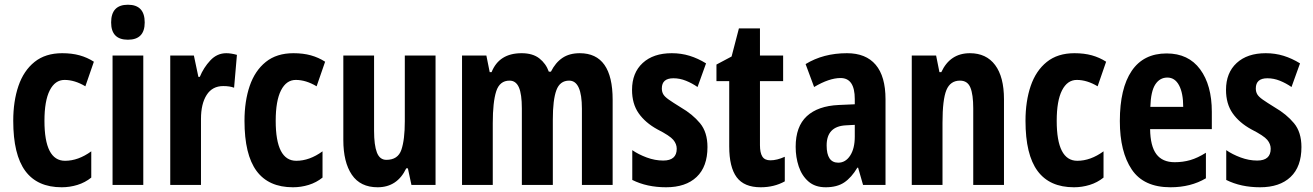

<svg xmlns="http://www.w3.org/2000/svg" viewBox="-20 -782 5551 812"><path d="M241 10Q138 10 87 -59Q36 -128 36 -271Q36 -354 58 -418.5Q80 -483 126 -520Q172 -557 243 -557Q284 -557 316.5 -548Q349 -539 377 -521L341 -417Q296 -444 253 -444Q213 -444 190.5 -400Q168 -356 168 -271Q168 -102 255 -102Q311 -102 366 -142V-31Q340 -10 307.5 0Q275 10 241 10Z M521 -762Q592 -762 592 -687Q592 -614 521 -614Q450 -614 450 -687Q450 -762 521 -762ZM586 -547V0H456V-547Z M937 -557Q957 -557 982 -550L970 -411Q952 -418 924 -418Q878 -418 854 -380.5Q830 -343 830 -279V0H700V-547H800L819 -457H825Q841 -496 869.5 -526.5Q898 -557 937 -557Z M1219 10Q1116 10 1065 -59Q1014 -128 1014 -271Q1014 -354 1036 -418.5Q1058 -483 1104 -520Q1150 -557 1221 -557Q1262 -557 1294.5 -548Q1327 -539 1355 -521L1319 -417Q1274 -444 1231 -444Q1191 -444 1168.5 -400Q1146 -356 1146 -271Q1146 -102 1233 -102Q1289 -102 1344 -142V-31Q1318 -10 1285.5 0Q1253 10 1219 10Z M1822 -547V0H1720L1705 -70H1698Q1660 10 1577 10Q1504 10 1468 -43Q1432 -96 1432 -190V-547H1562V-229Q1562 -168 1574 -137Q1586 -106 1614 -106Q1663 -106 1677.5 -148.5Q1692 -191 1692 -269V-547Z M2432 -557Q2571 -557 2571 -360V0H2441V-322Q2441 -441 2387 -441Q2348 -441 2333 -400.5Q2318 -360 2318 -277V0H2187V-323Q2187 -384 2174.5 -412.5Q2162 -441 2135 -441Q2093 -441 2078.5 -395.5Q2064 -350 2064 -261V0H1934V-547H2037L2051 -477H2059Q2091 -557 2186 -557Q2233 -557 2261 -535Q2289 -513 2301 -479H2310Q2329 -517 2358.5 -537Q2388 -557 2432 -557Z M2972 -160Q2972 -77 2926 -33.5Q2880 10 2797 10Q2716 10 2654 -21V-147Q2680 -129 2715 -116Q2750 -103 2785 -103Q2842 -103 2842 -153Q2842 -173 2827.5 -190.5Q2813 -208 2760 -235Q2709 -263 2681 -303Q2653 -343 2653 -402Q2653 -474 2698 -515.5Q2743 -557 2821 -557Q2861 -557 2896.5 -546Q2932 -535 2966 -514L2930 -414Q2907 -430 2881 -440.5Q2855 -451 2828 -451Q2779 -451 2779 -408Q2779 -394 2785 -383.5Q2791 -373 2808 -361Q2825 -349 2859 -328Q2909 -299 2940.5 -261Q2972 -223 2972 -160Z M3238 -104Q3266 -104 3299 -119V-15Q3254 10 3197 10Q3127 10 3095.5 -32.5Q3064 -75 3064 -163V-439H3010V-509L3074 -543L3105 -662H3194V-547H3292V-439H3194V-168Q3194 -136 3204 -120Q3214 -104 3238 -104Z M3562 -557Q3642 -557 3683.5 -508Q3725 -459 3725 -362V0H3630L3609 -73H3606Q3581 -31 3550.5 -10.5Q3520 10 3472 10Q3427 10 3399 -14.5Q3371 -39 3358 -78Q3345 -117 3345 -161Q3345 -247 3392 -290.5Q3439 -334 3527 -338L3595 -341V-363Q3595 -452 3535 -452Q3487 -452 3423 -414L3387 -511Q3462 -557 3562 -557ZM3558 -252Q3476 -248 3476 -167Q3476 -94 3525 -94Q3556 -94 3575.5 -124Q3595 -154 3595 -204V-254Z M4082 -557Q4151 -557 4188.5 -507Q4226 -457 4226 -362V0H4096V-324Q4096 -382 4084 -411.5Q4072 -441 4040 -441Q3999 -441 3982.5 -401Q3966 -361 3966 -263V0H3836V-547H3939L3953 -477H3961Q3998 -557 4082 -557Z M4522 10Q4419 10 4368 -59Q4317 -128 4317 -271Q4317 -354 4339 -418.5Q4361 -483 4407 -520Q4453 -557 4524 -557Q4565 -557 4597.5 -548Q4630 -539 4658 -521L4622 -417Q4577 -444 4534 -444Q4494 -444 4471.5 -400Q4449 -356 4449 -271Q4449 -102 4536 -102Q4592 -102 4647 -142V-31Q4621 -10 4588.5 0Q4556 10 4522 10Z M4914 -556Q5006 -556 5055.5 -489Q5105 -422 5105 -309V-236H4844Q4845 -164 4870.5 -130Q4896 -96 4948 -96Q4983 -96 5014 -105Q5045 -114 5080 -136V-28Q5016 10 4930 10Q4817 10 4766.5 -65Q4716 -140 4716 -270Q4716 -408 4766 -482Q4816 -556 4914 -556ZM4917 -454Q4885 -454 4866 -425Q4847 -396 4845 -330H4984Q4984 -388 4966.5 -421Q4949 -454 4917 -454Z M5484 -160Q5484 -77 5438 -33.5Q5392 10 5309 10Q5228 10 5166 -21V-147Q5192 -129 5227 -116Q5262 -103 5297 -103Q5354 -103 5354 -153Q5354 -173 5339.5 -190.5Q5325 -208 5272 -235Q5221 -263 5193 -303Q5165 -343 5165 -402Q5165 -474 5210 -515.5Q5255 -557 5333 -557Q5373 -557 5408.5 -546Q5444 -535 5478 -514L5442 -414Q5419 -430 5393 -440.5Q5367 -451 5340 -451Q5291 -451 5291 -408Q5291 -394 5297 -383.5Q5303 -373 5320 -361Q5337 -349 5371 -328Q5421 -299 5452.5 -261Q5484 -223 5484 -160Z"/></svg>

Font: Noto Sans Thai ExtCond
Style: Bold
Weight: 700
Width: 2
Designer: Monotype Design Team
Foundry: Monotype Imaging Inc.
Version: Version 2.002; ttfautohint (v1.8.4.7-5d5b)